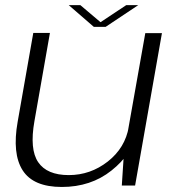

<svg xmlns="http://www.w3.org/2000/svg" viewBox="-20 -719 678 744"><path d="M452 0H503.5L607.5 -590.5H543L460 -123ZM173.5 -591.5H109L48.5 -247.5Q26.5 -123.5 67.8 -59Q109 5.5 219.5 5.5Q332 5.5 412 -58.2Q492 -122 505 -197L479 -227.5Q465 -146 397.8 -93.2Q330.5 -40.5 246.5 -40.5Q162 -40.5 128 -90.5Q94 -140.5 113.5 -250ZM343.5 -615H389.5L515.5 -699H469L369.5 -633L291.5 -699H246.5Z"/></svg>

Font: Anybody SemiExpanded Light
Style: Italic
Weight: 300
Width: 6
Italic angle: -10°
Version: Version 1.113;gftools[0.9.25]